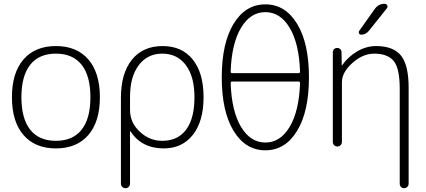

<svg xmlns="http://www.w3.org/2000/svg" viewBox="-20 -773 2249 1013"><path d="M410.5 -431.5Q364 -490 275 -490Q186 -490 139.5 -431.5Q93 -373 93 -260Q93 -147 139.5 -88.5Q186 -30 275 -30Q364 -30 410.5 -88.5Q457 -147 457 -260Q457 -373 410.5 -431.5ZM446 -60.5Q385 10 275 10Q165 10 104 -60.5Q43 -131 43 -260Q43 -389 104 -459.5Q165 -530 275 -530Q385 -530 446 -459.5Q507 -389 507 -260Q507 -131 446 -60.5Z M666 -262V-193Q666 -126 717.5 -78Q769 -30 836 -30Q918 -30 962 -89Q1006 -148 1006 -260Q1006 -369 960.5 -429.5Q915 -490 836 -490Q758 -490 712 -429Q666 -368 666 -262ZM618 196V-257Q618 -386 676 -458Q734 -530 838 -530Q940 -530 997 -459Q1054 -388 1054 -260Q1054 -133 997.5 -61.5Q941 10 844 10Q728 10 669 -79Q669 -81 667 -81Q666 -81 666 -80V196Q666 206 659 213Q652 220 642 220Q632 220 625 213Q618 206 618 196Z M1205 -343Q1197 -343 1197 -334Q1202 -187 1251.5 -104Q1301 -21 1380 -21Q1459 -21 1508.5 -104Q1558 -187 1563 -334Q1563 -343 1555 -343ZM1197 -396Q1197 -387 1205 -387H1555Q1563 -387 1563 -396Q1558 -543 1508.5 -626Q1459 -709 1380 -709Q1301 -709 1251.5 -626Q1202 -543 1197 -396ZM1547.5 -82.5Q1485 20 1380 20Q1275 20 1212.5 -82.5Q1150 -185 1150 -365Q1150 -545 1212.5 -647.5Q1275 -750 1380 -750Q1485 -750 1547.5 -647.5Q1610 -545 1610 -365Q1610 -185 1547.5 -82.5Z M1736 -24V-497Q1736 -507 1742.5 -513.5Q1749 -520 1759 -520Q1769 -520 1775.5 -513.5Q1782 -507 1782 -497L1783 -429Q1783 -428 1784 -428Q1786 -428 1786 -430Q1818 -475 1865.5 -502.5Q1913 -530 1964 -530Q2055 -530 2095.5 -480Q2136 -430 2136 -310V196Q2136 206 2129 213Q2122 220 2112 220Q2102 220 2095.5 213Q2089 206 2089 196V-305Q2089 -413 2057 -451.5Q2025 -490 1954 -490Q1894 -490 1839 -440.5Q1784 -391 1784 -340V-24Q1784 -14 1777 -7Q1770 0 1760 0Q1750 0 1743 -7Q1736 -14 1736 -24ZM1959 -728Q1978 -753 2009 -753Q2019 -753 2023 -744.5Q2027 -736 2021 -729L1926 -610Q1909 -590 1886 -590Q1878 -590 1874.5 -596.5Q1871 -603 1875 -610Z"/></svg>

Font: Rounded Mplus 1c Light
Style: Regular
Weight: 300
Version: Version 1.059.20150529